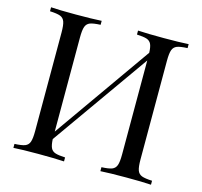

<svg xmlns="http://www.w3.org/2000/svg" viewBox="-103 -821 983 934"><g transform="rotate(15 388.5 -354.0)"><path d="M653.8 -602.1V-106Q653.8 -68.4 659.9 -51.3Q666 -34.2 682.4 -27.8Q698.7 -21.5 734.9 -20V0Q692.9 -2.9 609.9 -2.9Q526.9 -2.9 480 0V-20Q516.1 -21.5 532.5 -27.8Q548.8 -34.2 554.9 -51.3Q561 -68.4 561 -106V-579.1L215.8 -90.8Q217.3 -60.5 224.1 -46.4Q231 -32.2 247.1 -26.9Q263.2 -21.5 296.9 -20V0Q250.5 -2.9 167 -2.9Q83.5 -2.9 42 0V-20Q78.1 -21.5 94.5 -27.8Q110.8 -34.2 116.9 -51.3Q123 -68.4 123 -106V-602.1Q123 -639.6 116.9 -656.7Q110.8 -673.8 94.5 -680.2Q78.1 -686.5 42 -688V-708Q83.5 -705.1 167 -705.1Q250.5 -705.1 296.9 -708V-688Q260.7 -686.5 244.4 -680.2Q228 -673.8 221.9 -656.7Q215.8 -639.6 215.8 -602.1V-128.4L560.5 -617.7Q559.6 -647.5 552.7 -661.6Q545.9 -675.8 529.8 -681.2Q513.7 -686.5 480 -688V-708Q526.9 -705.1 609.9 -705.1Q692.9 -705.1 734.9 -708V-688Q698.7 -686.5 682.4 -680.2Q666 -673.8 659.9 -656.7Q653.8 -639.6 653.8 -602.1Z"/></g></svg>

Font: PlayfairDisplay-Regular
Style: Regular
Weight: 400
Designer: Claus Eggers Sørensen
Foundry: Claus Eggers Sørensen
Version: Version 1.002;PS 001.002;hotconv 1.0.70;makeotf.lib2.5.58329